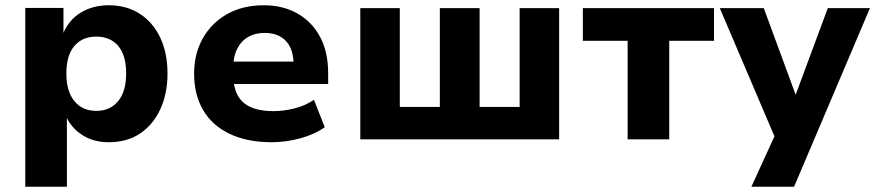

<svg xmlns="http://www.w3.org/2000/svg" viewBox="-20 -529 3323 729"><path d="M76 180V-499H221V-402H220Q241 -453 286.5 -481Q332 -509 393 -509Q461 -509 511 -476.5Q561 -444 588.5 -386Q616 -328 616 -249Q616 -174 589 -115Q562 -56 512.5 -22.5Q463 11 393 11Q335 11 293 -16Q251 -43 232 -85H234V180ZM346 -108Q398 -108 428.5 -145Q459 -182 459 -250Q459 -319 429 -354.5Q399 -390 345 -390Q293 -390 262.5 -354.5Q232 -319 232 -250Q232 -182 262.5 -145Q293 -108 346 -108Z M1012 11Q918 11 851.5 -21Q785 -53 751 -111.5Q717 -170 717 -249Q717 -324 749.5 -382.5Q782 -441 841.5 -475Q901 -509 981 -509Q1054 -509 1109 -478Q1164 -447 1195 -389.5Q1226 -332 1226 -251V-210H844V-295H1109L1095 -280Q1095 -342 1066 -373Q1037 -404 985 -404Q948 -404 921 -388Q894 -372 879.5 -341.5Q865 -311 865 -266V-253Q865 -201 881.5 -169Q898 -137 932.5 -122Q967 -107 1018 -107Q1057 -107 1098.5 -117.5Q1140 -128 1172 -150L1213 -46Q1173 -18 1119 -3.5Q1065 11 1012 11Z M1348 0V-498H1498V-123H1650V-498H1801V-123H1953V-498H2103V0Z M2363 0V-374H2193V-498H2691V-374H2521V0Z M2833 180 2939 -52V32L2713 -498H2880L3007 -153H2995L3123 -498H3283L2995 180Z"/></svg>

Font: Nunito Sans 9pt ExtraBold
Style: Regular
Weight: 800
Version: Version 3.101;gftools[0.9.27]